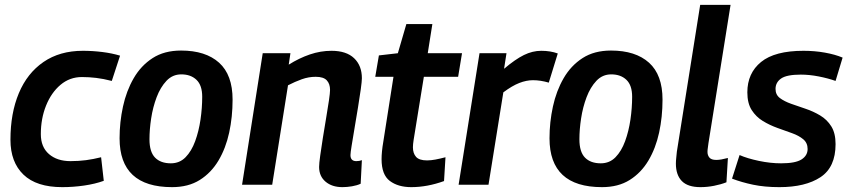

<svg xmlns="http://www.w3.org/2000/svg" viewBox="-20 -760 3497 790"><path d="M236 10Q130 10 76.5 -41.5Q23 -93 23 -185Q23 -294 57.5 -376.5Q92 -459 159 -505Q226 -551 321 -551Q361 -551 401 -546Q441 -541 474 -531L440 -427Q405 -436 375.5 -439.5Q346 -443 317 -443Q267 -443 229 -411Q191 -379 169.5 -325.5Q148 -272 148 -208Q148 -155 181.5 -126Q215 -97 270 -97Q304 -97 334 -101Q364 -105 396 -113L407 -16Q371 -3 326 3.5Q281 10 236 10Z M688 10Q472 10 472 -191Q472 -257 486 -321.5Q500 -386 530 -438Q560 -490 608 -521Q656 -552 725 -552Q826 -552 881.5 -502Q937 -452 937 -350Q937 -279 923 -214.5Q909 -150 879 -99.5Q849 -49 802 -19.5Q755 10 688 10ZM683 -88Q719 -88 743.5 -113Q768 -138 783 -179Q798 -220 805 -268Q812 -316 812 -362Q812 -409 788.5 -431.5Q765 -454 726 -454Q690 -454 665 -427.5Q640 -401 624.5 -360Q609 -319 602 -273Q595 -227 595 -187Q595 -135 618 -111.5Q641 -88 683 -88Z M1061 -541H1175L1168 -494Q1211 -521 1255 -536Q1299 -551 1344 -551Q1405 -551 1437 -520.5Q1469 -490 1469 -438Q1469 -426 1464.5 -393Q1460 -360 1453 -318Q1446 -276 1439 -234Q1432 -192 1427 -161.5Q1422 -131 1422 -122Q1422 -97 1446 -97Q1459 -97 1469 -101L1464 -4Q1449 3 1428.5 6.5Q1408 10 1389 10Q1346 10 1319.5 -12.5Q1293 -35 1293 -73Q1293 -87 1297.5 -119.5Q1302 -152 1308.5 -193Q1315 -234 1322 -275Q1329 -316 1333.5 -347Q1338 -378 1338 -390Q1338 -415 1324.5 -429.5Q1311 -444 1279 -444Q1250 -444 1222 -434Q1194 -424 1165 -409L1100 0H976Z M1813 -113 1807 -15Q1738 10 1672 10Q1618 10 1584 -15.5Q1550 -41 1550 -105Q1550 -135 1557 -176L1599 -444H1524L1539 -532L1617 -541L1652 -661H1759L1740 -541H1881L1865 -444H1724L1682 -185Q1679 -166 1679 -154Q1679 -129 1692 -114.5Q1705 -100 1737 -100Q1753 -100 1771.5 -103.5Q1790 -107 1813 -113Z M2064 -541 2054 -477Q2100 -516 2135.5 -533.5Q2171 -551 2207 -551Q2245 -551 2275 -540L2238 -420Q2204 -430 2173 -430Q2146 -430 2116.5 -418.5Q2087 -407 2051 -380L1990 0H1867L1953 -541Z M2457 10Q2241 10 2241 -191Q2241 -257 2255 -321.5Q2269 -386 2299 -438Q2329 -490 2377 -521Q2425 -552 2494 -552Q2595 -552 2650.5 -502Q2706 -452 2706 -350Q2706 -279 2692 -214.5Q2678 -150 2648 -99.5Q2618 -49 2571 -19.5Q2524 10 2457 10ZM2452 -88Q2488 -88 2512.5 -113Q2537 -138 2552 -179Q2567 -220 2574 -268Q2581 -316 2581 -362Q2581 -409 2557.5 -431.5Q2534 -454 2495 -454Q2459 -454 2434 -427.5Q2409 -401 2393.5 -360Q2378 -319 2371 -273Q2364 -227 2364 -187Q2364 -135 2387 -111.5Q2410 -88 2452 -88Z M2861 -740H2986L2895 -171Q2894 -161 2892.5 -152Q2891 -143 2891 -135Q2891 -121 2899 -111.5Q2907 -102 2927 -102Q2937 -102 2948.5 -104Q2960 -106 2975 -110L2969 -10Q2946 -1 2918 4.5Q2890 10 2862 10Q2810 10 2785.5 -15Q2761 -40 2761 -87Q2761 -98 2762.5 -111Q2764 -124 2765 -136Z M2992 -25 3023 -122Q3055 -108 3102.5 -98Q3150 -88 3194 -88Q3253 -88 3278 -104Q3303 -120 3303 -147Q3303 -172 3285 -187Q3267 -202 3239 -212Q3211 -222 3179 -233.5Q3147 -245 3119 -262Q3091 -279 3073 -307Q3055 -335 3055 -380Q3055 -459 3111.5 -505Q3168 -551 3286 -551Q3332 -551 3374 -543.5Q3416 -536 3447 -523L3418 -427Q3387 -438 3348.5 -445.5Q3310 -453 3275 -453Q3217 -453 3194 -437Q3171 -421 3171 -394Q3171 -370 3189 -356.5Q3207 -343 3235 -333Q3263 -323 3294.5 -312.5Q3326 -302 3354.5 -285Q3383 -268 3400.5 -240Q3418 -212 3418 -167Q3418 -72 3356 -31Q3294 10 3187 10Q3126 10 3078.5 0Q3031 -10 2992 -25Z"/></svg>

Font: Georama SemiBold
Style: Italic
Weight: 600
Italic angle: -9°
Designer: Jean-Baptiste Levee
Foundry: Production Type
Version: Version 1.000